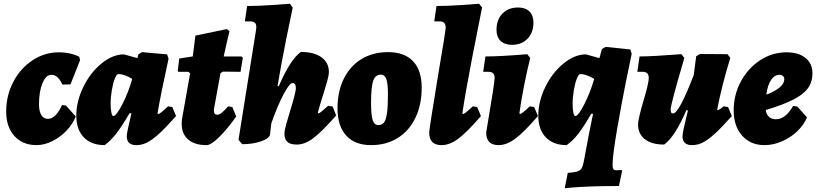

<svg xmlns="http://www.w3.org/2000/svg" viewBox="-20 -762 4353 1024"><path d="M188 -206Q188 -168 200.5 -148Q213 -128 236 -128Q256 -128 275.5 -147Q295 -166 311 -202L332 -199L384 -141Q368 -100 334 -64.5Q300 -29 257.5 -8.5Q215 12 175 12Q101 12 57 -36.5Q13 -85 13 -167Q13 -253 51 -325.5Q89 -398 153.5 -440.5Q218 -483 294 -483Q324 -483 353.5 -476.5Q383 -470 403 -459L407 -441L356 -312L313 -311Q300 -338 286 -350.5Q272 -363 253 -363Q225 -363 206.5 -318.5Q188 -274 188 -206Z M876 -195 899 -191 919 -143Q863 -80 827 -47.5Q791 -15 763.5 -1.5Q736 12 707 12Q656 12 656 -36Q656 -54 681 -158H671Q630 -88 599.5 -49Q569 -10 538 12Q467 12 427 -29.5Q387 -71 387 -145Q387 -222 424.5 -298.5Q462 -375 521.5 -423.5Q581 -472 641 -472L713 -452L718 -472L737 -484L871 -472L879 -449Q837 -258 820 -157L824 -154Q834 -154 876 -195ZM685 -341Q644 -367 611 -367Q602 -367 592.5 -343Q583 -319 576.5 -282Q570 -245 570 -209Q570 -181 574 -162Q578 -143 584 -143Q600 -143 632.5 -206Q665 -269 685 -341Z M1240 -141Q1191 -72 1148 -30Q1105 12 1082 12Q1018 12 983.5 -18Q949 -48 949 -102Q949 -116 950 -123L994 -371L985 -379H931L928 -384L936 -450L1008 -461Q1013 -500 1017 -531Q1021 -562 1022 -572L1190 -607L1204 -595Q1201 -584 1191.5 -543.5Q1182 -503 1173 -461H1268L1275 -454L1263 -379L1169 -380L1156 -372L1121 -180V-172Q1121 -150 1139 -150Q1149 -150 1162 -160Q1175 -170 1197 -195L1219 -191Z M1730 -198 1754 -194 1773 -146Q1694 -57 1649.5 -24Q1605 9 1563 9Q1529 9 1513 -5Q1497 -19 1497 -50Q1497 -65 1507 -101.5Q1517 -138 1529 -176Q1558 -271 1558 -291Q1558 -319 1540 -319Q1524 -319 1492 -258.5Q1460 -198 1427 -104L1420 -45Q1417 -24 1373 -8.5Q1329 7 1272 7L1252 -16L1346 -605Q1347 -610 1347 -618Q1347 -634 1339 -641Q1331 -648 1314 -648H1286L1298 -730Q1354 -730 1428.5 -735Q1503 -740 1526 -742L1541 -721Q1532 -681 1505.5 -548.5Q1479 -416 1460 -302L1467 -303Q1530 -448 1585 -485Q1655 -485 1694.5 -456.5Q1734 -428 1734 -378Q1734 -361 1724.5 -327Q1715 -293 1698 -240Q1677 -171 1675 -160L1678 -157Q1682 -157 1694 -166.5Q1706 -176 1730 -198Z M1780 -184Q1780 -274 1813.5 -342Q1847 -410 1908 -447Q1969 -484 2050 -484Q2137 -484 2183 -435.5Q2229 -387 2229 -295Q2229 -203 2195.5 -133.5Q2162 -64 2101 -26Q2040 12 1959 12Q1873 12 1826.5 -39Q1780 -90 1780 -184ZM2049 -259Q2049 -316 2040.5 -340Q2032 -364 2011 -364Q1982 -364 1970.5 -331.5Q1959 -299 1959 -215Q1959 -148 1967.5 -121.5Q1976 -95 1998 -95Q2018 -95 2028.5 -109.5Q2039 -124 2044 -159Q2049 -194 2049 -259Z M2502 -195 2525 -191 2545 -143Q2467 -53 2422 -20.5Q2377 12 2335 12Q2269 12 2269 -55Q2269 -72 2317 -364Q2357 -598 2357 -615Q2357 -632 2349 -640Q2341 -648 2324 -648H2296L2308 -730Q2365 -730 2438.5 -735Q2512 -740 2535 -742L2551 -722Q2537 -655 2498 -453Q2459 -251 2446 -157L2450 -154Q2454 -154 2465.5 -163Q2477 -172 2502 -195Z M2806 -195 2829 -191 2849 -143Q2773 -55 2727 -21.5Q2681 12 2639 12Q2573 12 2573 -55Q2618 -321 2618 -346Q2618 -363 2610 -371Q2602 -379 2585 -379H2557L2569 -461Q2650 -461 2792 -473L2808 -453Q2792 -391 2775.5 -307.5Q2759 -224 2750 -157L2754 -154Q2758 -154 2769.5 -163Q2781 -172 2806 -195ZM2628 -603Q2628 -657 2659.5 -689.5Q2691 -722 2743 -722Q2782 -722 2803.5 -701Q2825 -680 2825 -641Q2825 -588 2793.5 -555.5Q2762 -523 2711 -523Q2671 -523 2649.5 -544Q2628 -565 2628 -603Z M3143 -155H3133Q3094 -87 3064.5 -49Q3035 -11 3002 12Q2931 12 2891 -29.5Q2851 -71 2851 -145Q2851 -222 2888.5 -298.5Q2926 -375 2985.5 -423.5Q3045 -472 3105 -472L3177 -452L3190 -500L3210 -512L3342 -498L3349 -475Q3341 -439 3316.5 -317Q3292 -195 3269.5 -63Q3247 69 3247 118Q3247 134 3251.5 140Q3256 146 3269 146L3295 145L3298 149L3281 230Q3196 230 3131.5 232.5Q3067 235 3033.5 238Q3000 241 2992 242L3008 160Q3041 158 3057.5 153Q3074 148 3081.5 136Q3089 124 3094 97L3121 -47ZM3149 -341Q3146 -343 3135 -349Q3124 -355 3107.5 -361Q3091 -367 3075 -367Q3066 -367 3056.5 -343Q3047 -319 3040.5 -281.5Q3034 -244 3034 -208Q3034 -179 3038 -161Q3042 -143 3048 -143Q3064 -143 3096 -205.5Q3128 -268 3149 -341Z M3883 -143Q3827 -80 3791 -47.5Q3755 -15 3727.5 -1.5Q3700 12 3671 12Q3620 12 3620 -36Q3620 -46 3626.5 -77Q3633 -108 3649 -173L3641 -175Q3579 -31 3522 9Q3456 9 3419.5 -19.5Q3383 -48 3383 -98Q3383 -115 3392 -151.5Q3401 -188 3412 -225Q3423 -261 3431.5 -295.5Q3440 -330 3440 -346Q3440 -363 3432 -371Q3424 -379 3407 -379H3379L3391 -461Q3458 -461 3614 -473L3630 -453Q3557 -206 3557 -179Q3557 -167 3559.5 -162Q3562 -157 3570 -157Q3601 -157 3680 -362L3693 -462L3713 -474L3860 -473L3875 -453Q3855 -390 3835.5 -313.5Q3816 -237 3805 -178L3809 -174Q3822 -180 3840 -195L3863 -191Z M4064 -175Q4072 -126 4119 -126Q4169 -126 4210 -197L4232 -194L4284 -136Q4267 -95 4231 -61Q4195 -27 4149 -7.5Q4103 12 4057 12Q3983 12 3938 -38.5Q3893 -89 3893 -173Q3893 -257 3931.5 -328Q3970 -399 4034.5 -441Q4099 -483 4175 -483Q4239 -483 4276 -453Q4313 -423 4313 -371Q4313 -324 4288 -290.5Q4263 -257 4209.5 -230Q4156 -203 4064 -175ZM4067 -257Q4114 -275 4138.5 -296Q4163 -317 4163 -340Q4163 -350 4156 -356.5Q4149 -363 4138 -363Q4111 -363 4092.5 -336Q4074 -309 4067 -257Z"/></svg>

Font: Alegreya Black
Style: Italic
Weight: 900
Italic angle: -7°
Designer: Juan Pablo del Peral
Foundry: Huerta Tipografica
Version: Version 2.007; ttfautohint (v1.6)